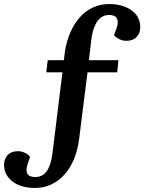

<svg xmlns="http://www.w3.org/2000/svg" viewBox="-77 -737 725 950"><path d="M98 139Q122 139 139.5 125.5Q157 112 168 83.5Q179 55 184 10L232 -379H152L159 -439H239L244 -480Q252 -533 271 -576.5Q290 -620 318 -651.5Q346 -683 383 -700Q420 -717 464 -717Q507 -717 541.5 -703.5Q576 -690 596.5 -664.5Q617 -639 617 -603Q617 -573 599 -554Q581 -535 548 -535Q531 -535 514 -543Q497 -551 487 -563L499 -595Q511 -629 501.5 -646Q492 -663 462 -663Q439 -663 421 -649Q403 -635 391 -606.5Q379 -578 374 -534L363 -439H509L503 -379H356L314 -45Q307 7 289 50.5Q271 94 242.5 126Q214 158 177 175.5Q140 193 96 193Q64 193 36 185.5Q8 178 -12.5 163Q-33 148 -45 127Q-57 106 -57 79Q-57 49 -39 30Q-21 11 12 11Q29 11 46 19Q63 27 72 39L61 71Q53 94 54.5 109Q56 124 67 131.5Q78 139 98 139Z"/></svg>

Font: Literata 18pt SemiBold
Style: Italic
Weight: 600
Italic angle: -2°
Designer: Latin by Veronika Burian and Jose Scaglione. Greek by Irene Vlachou. Cyrillic by Vera Evstafieva
Foundry: TypeTogether
Version: Version 3.103;gftools[0.9.29]